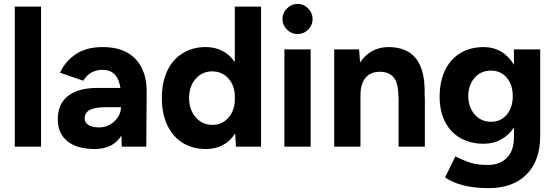

<svg xmlns="http://www.w3.org/2000/svg" viewBox="-20 -754 2853 987"><path d="M56 -720H191V0H56Z M604 -57Q562 12 466 12Q376 12 326.5 -28Q277 -68 277 -141Q277 -220 330 -261Q383 -302 480 -302H599Q585 -395 508 -395Q442 -395 408 -339L289 -380Q313 -436 367.5 -474Q422 -512 508 -512Q620 -512 678 -449.5Q736 -387 734 -277L732 0H606ZM490 -99Q521 -99 546.5 -114Q572 -129 587 -153Q602 -177 602 -203H528Q467 -203 441 -188.5Q415 -174 415 -145Q415 -124 435 -111.5Q455 -99 490 -99Z M1189 -68Q1137 12 1038 12Q970 12 918.5 -20Q867 -52 839.5 -111.5Q812 -171 812 -250Q812 -330 839.5 -389Q867 -448 918.5 -480Q970 -512 1038 -512Q1086 -512 1124 -492Q1162 -472 1187 -435V-720H1322V0H1193ZM1072 -112Q1118 -112 1150 -144.5Q1182 -177 1187 -230V-270Q1182 -323 1150 -355Q1118 -387 1071 -387Q1019 -387 985.5 -348.5Q952 -310 952 -250Q952 -190 986 -151Q1020 -112 1072 -112Z M1442 -500H1577V0H1442ZM1432 -656Q1432 -688 1455.5 -711Q1479 -734 1510 -734Q1541 -734 1564 -711Q1587 -688 1587 -656Q1587 -625 1564.5 -602Q1542 -579 1510 -579Q1478 -579 1455 -602Q1432 -625 1432 -656Z M1698 -500H1826L1831 -433Q1856 -471 1893.5 -491.5Q1931 -512 1977 -512Q2164 -512 2163 -283V-256H2164V0H2029V-256H2028Q2028 -328 2003.5 -356.5Q1979 -385 1933 -385Q1884 -385 1858.5 -353.5Q1833 -322 1833 -263V0H1698Z M2268 158 2321 50Q2358 69 2395.5 81.5Q2433 94 2488 94Q2549 94 2585.5 57.5Q2622 21 2622 -50V-99Q2596 -59 2556 -37Q2516 -15 2466 -15Q2398 -15 2346.5 -44.5Q2295 -74 2267.5 -128.5Q2240 -183 2240 -256Q2240 -334 2267.5 -392Q2295 -450 2346.5 -481Q2398 -512 2466 -512Q2517 -512 2556.5 -488.5Q2596 -465 2622 -421V-500H2757V-55Q2757 72 2687 142.5Q2617 213 2493 213Q2413 213 2357 197.5Q2301 182 2268 158ZM2505 -128Q2555 -128 2585.5 -165Q2616 -202 2616 -260Q2616 -318 2585 -354.5Q2554 -391 2504 -391Q2452 -391 2420 -354.5Q2388 -318 2387 -260Q2388 -202 2420.5 -165Q2453 -128 2505 -128Z"/></svg>

Font: Oak Sans
Style: Bold
Weight: 700
Designer: Erik Kennedy, Walven
Foundry: Erik Kennedy, Walven
Version: Version 1.000